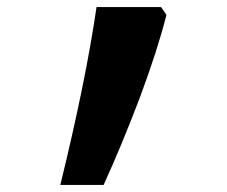

<svg xmlns="http://www.w3.org/2000/svg" viewBox="-20 -870 640 541"><path d="M449 -828Q436 -777 417.5 -719.5Q399 -662 374 -595Q324 -463 272 -349H150Q185 -492 210.5 -616.5Q236 -741 252 -850H434Z"/></svg>

Font: JuliaMono SemiBoldItalic
Style: Regular
Weight: 600
Italic angle: -9°
Monospace: yes
Designer: cormullion
Foundry: corm
Version: Version 0.049; ttfautohint (v1.8.4)